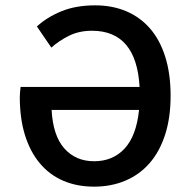

<svg xmlns="http://www.w3.org/2000/svg" viewBox="-20 -686 707 718"><path d="M332 12Q267 12 215.5 -10.5Q164 -33 128 -76.5Q92 -120 73 -182Q54 -244 54 -324Q54 -332 55 -341.5Q56 -351 57 -361H502Q490 -571 324 -571Q276 -571 238.5 -552.5Q201 -534 172 -508L118 -587Q156 -622 210 -644Q264 -666 336 -666Q400 -666 452 -644Q504 -622 541 -579.5Q578 -537 598 -473.5Q618 -410 618 -328Q618 -246 597.5 -182.5Q577 -119 539.5 -76Q502 -33 449 -10.5Q396 12 332 12ZM332 -83Q402 -83 446 -130.5Q490 -178 500 -275H173Q178 -179 220.5 -131Q263 -83 332 -83Z"/></svg>

Font: Processing Sans Pro Semibold
Style: Regular
Weight: 600
Designer: Paul D. Hunt
Foundry: Adobe Systems Incorporated
Version: Version 2.020;PS 2.000;hotconv 1.0.86;makeotf.lib2.5.63406